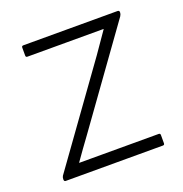

<svg xmlns="http://www.w3.org/2000/svg" viewBox="-95 -567 622 652"><g transform="rotate(-20 216.0 -241.0)"><path d="M35 0Q29 0 29 -7V-9Q29 -15 32 -20L280 -365Q293 -384 306 -402.5Q319 -421 332 -440V-441H57Q51 -441 51 -447V-476Q51 -482 57 -482H397Q404 -482 404 -476V-473Q404 -469 400 -462L155 -121Q141 -102 127 -82.5Q113 -63 99 -43V-42Q120 -42 140 -42Q160 -42 181 -42H386Q392 -42 392 -36V-6Q392 0 386 0Z"/></g></svg>

Font: Sofia Sans Semi Condensed Light
Style: Regular
Weight: 300
Designer: Botio Nikoltchev, Ani Petrova
Foundry: lettersoup
Version: Version 4.100; ttfautohint (v1.8.4.7-5d5b)